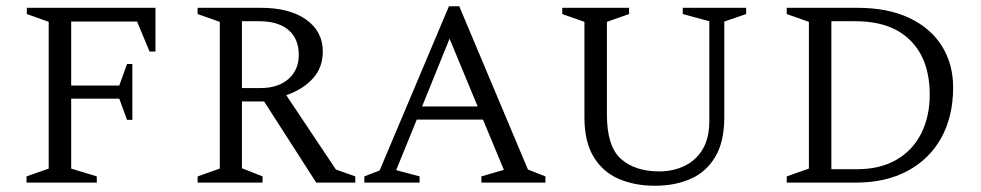

<svg xmlns="http://www.w3.org/2000/svg" viewBox="-20 -585 3143 615"><path d="M65 0V-20L136 -45V-515L66 -540V-560H478V-420H459L419 -516H208V-311H362L387 -380H404V-201H387L362 -269H208V-45L290 -20V0Z M613 0V-20L684 -45V-515L613 -540V-560H815Q908 -560 961 -522Q1014 -484 1014 -420Q1014 -369 982.5 -334Q951 -299 897 -280L1056 -42L1118 -20V0H993L826 -260H755V-46L821 -20V0ZM810 -517H755V-303H815Q871 -303 904 -332Q937 -361 937 -409Q937 -461 904 -489Q871 -517 810 -517Z M1147 0V-20L1196 -39L1418 -565H1451L1671 -42L1727 -20V0H1522V-20L1594 -41L1527 -202H1315L1249 -40L1324 -20V0ZM1332 -244H1510L1420 -461Z M2078 10Q2013 10 1962 -12Q1911 -34 1881.5 -82.5Q1852 -131 1852 -209V-515L1781 -540V-560H1995V-540L1924 -515V-218Q1924 -116 1969 -76Q2014 -36 2092 -36Q2136 -36 2172.5 -53.5Q2209 -71 2230.5 -106.5Q2252 -142 2252 -197V-517L2167 -540V-560H2370V-540L2300 -516V-209Q2300 -131 2271 -82.5Q2242 -34 2192 -12Q2142 10 2078 10Z M2500 0V-20L2571 -45V-515L2500 -540V-560H2726Q2824 -560 2892.5 -527.5Q2961 -495 2997 -437.5Q3033 -380 3033 -305Q3033 -212 2995 -143.5Q2957 -75 2887 -37.5Q2817 0 2720 0ZM2720 -517H2643V-43H2725Q2799 -43 2851 -73Q2903 -103 2930.5 -157Q2958 -211 2958 -282Q2958 -393 2896.5 -455Q2835 -517 2720 -517Z"/></svg>

Font: Spectral SC Light
Style: Regular
Weight: 300
Designer: Jean-Baptiste Levee
Foundry: Production Type
Version: Version 2.001